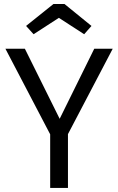

<svg xmlns="http://www.w3.org/2000/svg" viewBox="-20 -929 584 949"><path d="M146 -759.8 108.9 -800.8 244.1 -909.2H298.8L432.1 -800.8L396 -759.8L271 -840.8ZM537.1 -688 315.9 -266.1V0H228V-265.1L6.8 -688H103L274.9 -341.8L445.8 -688Z"/></svg>

Font: Fira Sans Book
Style: Regular
Weight: 350
Designer: Carrois Corporate & Edenspiekermann AG
Foundry: Carrois Corporate GbR & Edenspiekermann AG
Version: Version 4.203;PS 004.203;hotconv 1.0.88;makeotf.lib2.5.64775